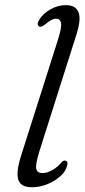

<svg xmlns="http://www.w3.org/2000/svg" viewBox="-20 -738 338 766"><path d="M285.5 -602 137 -134Q121 -82 124.5 -64.8Q128 -47.5 150 -47.5Q168.5 -47.5 189.5 -59.8Q210.5 -72 225 -90Q233 -99 241 -97Q253.5 -93.5 247 -75Q242 -54 220.5 -34.8Q199 -15.5 168.8 -3.2Q138.5 9 107.5 9Q63 9 53 -20.8Q43 -50.5 65 -119.5L211.5 -580.5Q227 -629.5 223.5 -646.5Q220 -663.5 203.5 -663.5Q186.5 -663.5 161 -641.5Q154 -636 148 -633Q142 -630 136.5 -632.5Q124.5 -639 136.5 -659Q151 -683.5 180.8 -700.5Q210.5 -717.5 243.5 -717.5Q281 -717.5 292.8 -690Q304.5 -662.5 285.5 -602Z"/></svg>

Font: Fraunces 9pt Soft Light
Style: Italic
Weight: 300
Italic angle: -16°
Version: Version 1.000;[0bf87f6ff]